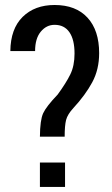

<svg xmlns="http://www.w3.org/2000/svg" viewBox="-20 -741 444 761"><path d="M138.2 -199.2Q138.7 -265.1 151.1 -292.2Q163.6 -319.3 208.5 -366.2Q241.7 -411.6 258.5 -445.8Q275.4 -480 275.4 -528.8Q275.4 -584 255.1 -613.3Q234.9 -642.6 196.3 -642.6Q164.1 -642.6 141.6 -615.5Q119.1 -588.4 119.1 -538.6H21Q22 -627 69.8 -674.1Q117.7 -721.2 196.3 -721.2Q280.8 -721.2 326.9 -670.9Q373 -620.6 373 -530.3Q373 -465.8 345.7 -415Q318.4 -364.3 271 -313Q247.6 -287.6 241.9 -265.4Q236.3 -243.2 236.3 -199.2ZM237.8 0H138.2V-96.7H237.8Z"/></svg>

Font: Franco
Style: Regular
Weight: 400
Designer: Google
Version: Version 1.200311; 2013